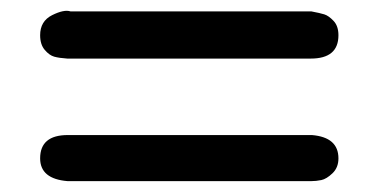

<svg xmlns="http://www.w3.org/2000/svg" viewBox="-20 -444 709 354"><path d="M54 -152Q54 -195 105 -195H555Q604 -191 604 -152Q604 -135 593 -124.5Q582 -114 572.5 -112Q563 -110 553 -110H105Q54 -114 54 -152ZM54 -379Q54 -405 76 -416Q98 -427 110 -423H554Q570 -420 578 -417.5Q586 -415 595 -405.5Q604 -396 604 -379Q604 -336 553 -336H104Q89 -337 80 -339.5Q71 -342 62.5 -352Q54 -362 54 -379Z"/></svg>

Font: Coval
Style: Heavy
Weight: 900
Foundry: Context Ltd
Version: Version 001.000